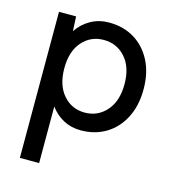

<svg xmlns="http://www.w3.org/2000/svg" viewBox="-105 -578 776 866"><g transform="rotate(15 283.5 -145.0)"><path d="M67 202V-480H147L150 -412Q176 -450 214 -471Q252 -492 299 -492Q365 -492 416 -461.5Q467 -431 496.5 -374.5Q526 -318 526 -241Q526 -164 496.5 -107Q467 -50 416 -19.5Q365 11 299 11Q254 11 218 -8.5Q182 -28 157 -62V202ZM296 -71Q357 -71 397 -116.5Q437 -162 437 -241Q437 -320 397 -365Q357 -410 296 -410Q235 -410 195.5 -365Q156 -320 156 -241Q156 -162 195.5 -116.5Q235 -71 296 -71Z"/></g></svg>

Font: Zen Kaku Gothic Antique Medium
Style: Regular
Weight: 500
Designer: Yoshimichi Ohira
Foundry: Positype
Version: Version 1.002